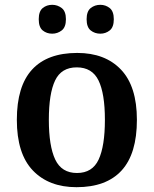

<svg xmlns="http://www.w3.org/2000/svg" viewBox="-20 -768 639 798"><path d="M298 10Q183 10 116.5 -59.5Q50 -129 50 -270Q50 -410 113.5 -479Q177 -548 301 -548Q417 -548 483 -478.5Q549 -409 549 -270Q549 -129 485.5 -59.5Q422 10 298 10ZM300 -49Q364 -49 390 -105Q416 -161 416 -270Q416 -379 389.5 -433.5Q363 -488 299 -488Q235 -488 209 -433.5Q183 -379 183 -270Q183 -161 209.5 -105Q236 -49 300 -49ZM397 -628Q374 -628 357 -641.5Q340 -655 340 -688Q340 -721 357 -734.5Q374 -748 397 -748Q419 -748 436 -734.5Q453 -721 453 -688Q453 -655 436 -641.5Q419 -628 397 -628ZM197 -628Q174 -628 157.5 -641.5Q141 -655 141 -688Q141 -721 157.5 -734.5Q174 -748 197 -748Q219 -748 236.5 -734.5Q254 -721 254 -688Q254 -655 236.5 -641.5Q219 -628 197 -628Z"/></svg>

Font: Noto Serif Vithkuqi SemiBold
Style: Regular
Weight: 600
Version: Version 1.005